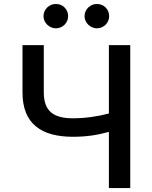

<svg xmlns="http://www.w3.org/2000/svg" viewBox="-20 -957 771 977"><path d="M94.5 -727.3V-487.2C94.1 -324.9 192.5 -261 351.6 -261C423.7 -261 478.3 -270.6 534.1 -285.9V0H642.8V-727.3H534.1V-379.6C476.9 -364.3 413.7 -355.1 351.6 -355.1C256.7 -355.1 202.8 -387.1 202.8 -487.2V-727.3ZM201.3 -874.6C201.3 -841.6 230.8 -812.9 264.2 -812.9C299.7 -812.9 326.7 -841.6 326.7 -874.6C326.7 -909.8 299.7 -936.8 264.2 -936.8C230.8 -936.8 201.3 -909.8 201.3 -874.6ZM410.2 -874.6C410.2 -841.6 439.6 -812.9 473 -812.9C508.5 -812.9 535.5 -841.6 535.5 -874.6C535.5 -909.8 508.5 -936.8 473 -936.8C439.6 -936.8 410.2 -909.8 410.2 -874.6Z"/></svg>

Font: Margiela Sans Medium
Style: Regular
Weight: 500
Designer: Stefan Endress, Andreas Faust
Version: Version 1.100;FEAKit 1.0